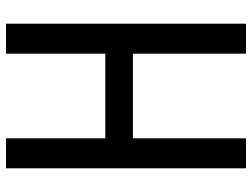

<svg xmlns="http://www.w3.org/2000/svg" viewBox="-120 -720 840 640"><g transform="rotate(-90 300.0 -400.0)"><path d="M441 0V-800H541V0ZM59 0V-800H159V0ZM88 -377V-469H512V-377Z"/></g></svg>

Font: Victor Mono Thin
Style: Regular
Weight: 100
Monospace: yes
Designer: Rune Bjørnerås
Version: Version 1.561;gftools[0.9.30]